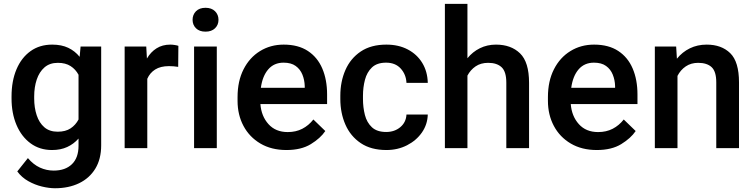

<svg xmlns="http://www.w3.org/2000/svg" viewBox="-20 -770 3921 998"><path d="M40 -258.3V-268.6Q40 -349.1 65.7 -409.7Q91.3 -470.2 138.7 -504.2Q186 -538.1 251.5 -538.1Q299.8 -538.1 334.7 -521.5Q369.6 -504.9 394 -474.6L398.9 -528.3H505.9V-14.6Q505.9 56.6 475.6 106.4Q445.3 156.2 391.1 182.4Q336.9 208.5 265.6 208.5Q235.4 208.5 198.5 199.7Q161.6 190.9 127.2 171.6Q92.8 152.3 69.8 121.1L125 51.8Q153.3 85.4 187.5 101.1Q221.7 116.7 259.3 116.7Q319.3 116.7 353.8 83.5Q388.2 50.3 388.2 -12.2V-49.8Q363.3 -21.5 329.3 -5.9Q295.4 9.8 250.5 9.8Q186 9.8 138.7 -25.1Q91.3 -60.1 65.7 -120.6Q40 -181.2 40 -258.3ZM157.7 -268.6V-258.3Q157.7 -210.4 170.7 -171.1Q183.6 -131.8 210.4 -108.6Q237.3 -85.4 279.8 -85.4Q320.8 -85.4 346.9 -102.8Q373 -120.1 388.2 -148.9V-381.3Q373 -409.7 346.9 -426.5Q320.8 -443.4 280.8 -443.4Q238.3 -443.4 211.2 -419.7Q184.1 -396 170.9 -356.4Q157.7 -316.9 157.7 -268.6Z M907.2 -531.7 906.2 -422.4Q882.8 -426.3 858.4 -426.3Q814.5 -426.3 786.6 -408.7Q758.8 -391.1 745.6 -360.4V0H627.9V-528.3H740.2L743.7 -465.8Q763.2 -499.5 793.7 -518.8Q824.2 -538.1 865.2 -538.1Q876 -538.1 888.4 -536.1Q900.9 -534.2 907.2 -531.7Z M981 -667Q981 -693.8 998.8 -711.7Q1016.6 -729.5 1048.3 -729.5Q1079.6 -729.5 1097.7 -711.7Q1115.7 -693.8 1115.7 -667Q1115.7 -640.6 1097.7 -623Q1079.6 -605.5 1048.3 -605.5Q1016.6 -605.5 998.8 -623Q981 -640.6 981 -667ZM1106.9 -528.3V0H988.8V-528.3Z M1468.8 9.8Q1390.6 9.8 1333.5 -23.9Q1276.4 -57.6 1245.6 -115.5Q1214.8 -173.3 1214.8 -246.1V-265.6Q1214.8 -348.6 1246.1 -409.9Q1277.3 -471.2 1331.8 -504.6Q1386.2 -538.1 1454.6 -538.1Q1530.3 -538.1 1580.3 -505.1Q1630.4 -472.2 1655.3 -413.8Q1680.2 -355.5 1680.2 -279.3V-229H1333.5Q1338.4 -166 1375.5 -124.8Q1412.6 -83.5 1475.6 -83.5Q1518.1 -83.5 1551.3 -100.6Q1584.5 -117.7 1608.9 -148.9L1670.9 -88.9Q1645.5 -51.3 1595.7 -20.8Q1545.9 9.8 1468.8 9.8ZM1454.1 -444.3Q1404.3 -444.3 1374.3 -409.4Q1344.2 -374.5 1335.9 -313.5H1564V-322.8Q1563 -354.5 1551.8 -382.3Q1540.5 -410.2 1516.8 -427.2Q1493.2 -444.3 1454.1 -444.3Z M1987.3 -84Q2030.8 -84 2060.8 -109.1Q2090.8 -134.3 2092.8 -174.8H2203.6Q2202.1 -123 2173.1 -81.3Q2144 -39.6 2095.7 -14.9Q2047.4 9.8 1988.8 9.8Q1908.2 9.8 1855 -26.1Q1801.8 -62 1775.4 -122.3Q1749 -182.6 1749 -255.4V-272.5Q1749 -345.7 1775.4 -406Q1801.8 -466.3 1855 -502.2Q1908.2 -538.1 1988.3 -538.1Q2051.8 -538.1 2099.6 -512.9Q2147.5 -487.8 2174.8 -443.1Q2202.1 -398.4 2203.6 -339.4H2092.8Q2090.8 -382.8 2063 -413.6Q2035.2 -444.3 1986.8 -444.3Q1939.5 -444.3 1913.3 -419.4Q1887.2 -394.5 1877 -355.2Q1866.7 -315.9 1866.7 -272.5V-255.4Q1866.7 -211.9 1876.7 -172.6Q1886.7 -133.3 1913.1 -108.6Q1939.5 -84 1987.3 -84Z M2409.7 -750V-467.3Q2436.5 -500.5 2474.4 -519.3Q2512.2 -538.1 2558.1 -538.1Q2636.2 -538.1 2683.1 -492.7Q2730 -447.3 2730 -339.4V0H2611.8V-340.3Q2611.8 -397.5 2587.4 -420.4Q2563 -443.4 2517.6 -443.4Q2479 -443.4 2452.1 -425Q2425.3 -406.7 2409.7 -377V0H2292.5V-750Z M3082 9.8Q3003.9 9.8 2946.8 -23.9Q2889.6 -57.6 2858.9 -115.5Q2828.1 -173.3 2828.1 -246.1V-265.6Q2828.1 -348.6 2859.4 -409.9Q2890.6 -471.2 2945.1 -504.6Q2999.5 -538.1 3067.9 -538.1Q3143.6 -538.1 3193.6 -505.1Q3243.7 -472.2 3268.6 -413.8Q3293.5 -355.5 3293.5 -279.3V-229H2946.8Q2951.7 -166 2988.8 -124.8Q3025.9 -83.5 3088.9 -83.5Q3131.3 -83.5 3164.6 -100.6Q3197.8 -117.7 3222.2 -148.9L3284.2 -88.9Q3258.8 -51.3 3209 -20.8Q3159.2 9.8 3082 9.8ZM3067.4 -444.3Q3017.6 -444.3 2987.5 -409.4Q2957.5 -374.5 2949.2 -313.5H3177.2V-322.8Q3176.3 -354.5 3165 -382.3Q3153.8 -410.2 3130.1 -427.2Q3106.4 -444.3 3067.4 -444.3Z M3608.9 -443.4Q3571.8 -443.4 3544.4 -424.8Q3517.1 -406.2 3501.5 -375.5V0H3383.8V-528.3H3494.6L3498.5 -464.8Q3526.4 -499.5 3565.7 -518.8Q3605 -538.1 3653.3 -538.1Q3730 -538.1 3775.6 -493.7Q3821.3 -449.2 3821.3 -341.3V0H3703.1V-341.8Q3703.1 -398.4 3679 -420.9Q3654.8 -443.4 3608.9 -443.4Z"/></svg>

Font: Vazirmatn UI Medium
Style: Regular
Weight: 500
Designer: Saber Rastikerdar
Foundry: Saber Rastikerdar
Version: Version 33.003